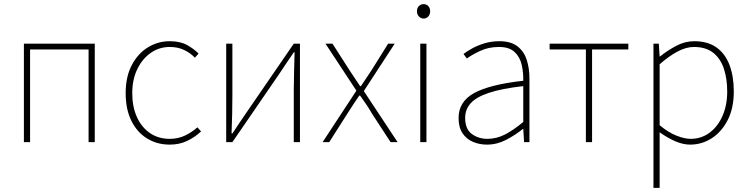

<svg xmlns="http://www.w3.org/2000/svg" viewBox="-20 -690 3636 932"><path d="M96 0V-478H440V0H410V-450H126V0Z M804 12Q743 12 694.5 -17.5Q646 -47 618 -103Q590 -159 590 -238Q590 -318 620 -374.5Q650 -431 698.5 -460.5Q747 -490 804 -490Q854 -490 887 -472Q920 -454 944 -430L926 -410Q904 -433 873.5 -447.5Q843 -462 804 -462Q753 -462 712 -433.5Q671 -405 646.5 -354.5Q622 -304 622 -238Q622 -172 644.5 -122Q667 -72 708 -44Q749 -16 804 -16Q845 -16 879 -32.5Q913 -49 938 -72L956 -52Q926 -24 888.5 -6Q851 12 804 12Z M1078 0V-478H1108V-224Q1108 -184 1107 -137Q1106 -90 1104 -42H1108Q1123 -65 1143 -94.5Q1163 -124 1178 -146L1406 -478H1436V0H1406V-254Q1406 -294 1407.5 -341Q1409 -388 1410 -436H1406Q1391 -414 1371 -384.5Q1351 -355 1336 -332L1108 0Z M1546 0 1710 -250 1560 -478H1594L1676 -350Q1688 -331 1701.5 -311.5Q1715 -292 1728 -272H1732Q1746 -292 1758.5 -311.5Q1771 -331 1784 -350L1864 -478H1896L1746 -248L1910 0H1876L1786 -138Q1773 -161 1758 -183Q1743 -205 1728 -226H1724Q1709 -205 1695 -183Q1681 -161 1666 -138L1578 0Z M2020 0V-478H2050V0ZM2036 -600Q2023 -600 2013.5 -610Q2004 -620 2004 -636Q2004 -651 2013.5 -660.5Q2023 -670 2036 -670Q2050 -670 2059 -660.5Q2068 -651 2068 -636Q2068 -620 2059 -610Q2050 -600 2036 -600Z M2344 12Q2307 12 2275.5 -1.5Q2244 -15 2225 -43.5Q2206 -72 2206 -117Q2206 -197 2282 -238.5Q2358 -280 2520 -298Q2521 -337 2512.5 -375Q2504 -413 2478 -437.5Q2452 -462 2402 -462Q2351 -462 2310 -442.5Q2269 -423 2246 -406L2230 -428Q2245 -440 2271 -454.5Q2297 -469 2331 -479.5Q2365 -490 2404 -490Q2460 -490 2492 -465Q2524 -440 2537 -399Q2550 -358 2550 -310V0H2524L2520 -64H2518Q2481 -34 2436.5 -11Q2392 12 2344 12ZM2346 -16Q2390 -16 2431 -37Q2472 -58 2520 -98V-272Q2415 -260 2353.5 -239.5Q2292 -219 2265 -189Q2238 -159 2238 -118Q2238 -63 2270.5 -39.5Q2303 -16 2346 -16Z M2824 0V-450H2648V-478H3030V-450H2854V0Z M3152 222V-478H3178L3182 -416H3184Q3220 -445 3262.5 -467.5Q3305 -490 3350 -490Q3415 -490 3457.5 -460Q3500 -430 3521 -375Q3542 -320 3542 -246Q3542 -165 3512.5 -107.5Q3483 -50 3435 -19Q3387 12 3330 12Q3296 12 3258.5 -4Q3221 -20 3182 -48V42V222ZM3332 -16Q3384 -16 3424 -45.5Q3464 -75 3487 -127Q3510 -179 3510 -246Q3510 -307 3494 -356Q3478 -405 3442.5 -433.5Q3407 -462 3348 -462Q3311 -462 3270 -440.5Q3229 -419 3182 -378V-82Q3226 -46 3265 -31Q3304 -16 3332 -16Z"/></svg>

Font: Source Sans Variable
Style: Regular
Weight: 200
Designer: Paul D. Hunt
Foundry: Adobe Systems Incorporated
Version: Version 3.006;hotconv 1.0.111;makeotfexe 2.5.65597